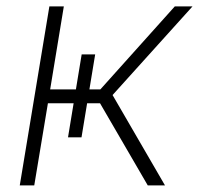

<svg xmlns="http://www.w3.org/2000/svg" viewBox="-20 -563 604 583"><path d="M40 0 129.9 -543.5H173.8L132.3 -291.5H284.7L510.7 -543.5H564.5L321.8 -274.4L481 0H428.7L283.7 -249.5H125.5L84 0ZM228 -397.9H269L227.5 -146H186.5Z"/></svg>

Font: Inter 18pt ExtraLight
Style: Italic
Weight: 250
Italic angle: -9.3988°
Designer: Rasmus Andersson
Foundry: rsms
Version: Version 4.001;git-66647c0bb